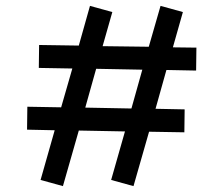

<svg xmlns="http://www.w3.org/2000/svg" viewBox="-20 -671 688 653"><path d="M362 -630 329 -514 486 -512 526 -651 602 -630 568 -510 648 -509 647 -431 546 -433 509 -301 608 -299 607 -221 487 -223 434 -38 358 -59 405 -224 248 -227 194 -38 118 -59 166 -228 72 -230 73 -308 188 -306 226 -438 112 -440 113 -518 248 -516 286 -651ZM427 -302 464 -434 307 -437 270 -305Z"/></svg>

Font: lipipragatuchhi
Style: Regular
Weight: 400
Designer: Abhinash Majhi
Version: Version 1.000